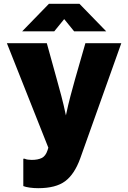

<svg xmlns="http://www.w3.org/2000/svg" viewBox="-20 -810 672 1005"><path d="M180 175Q157 175 135.5 172Q114 169 102 164V21H110Q115 24 125.5 25.5Q136 27 146 27Q178 27 198.5 17Q219 7 229 -24L233 -37L16 -584H225L277 -396Q289 -353 301 -308Q313 -263 325 -206Q337 -263 349 -308Q361 -353 373 -396L427 -584H615L400 19Q370 102 321 138.5Q272 175 180 175ZM96 -646 236 -790H396L536 -646H368L316 -710L264 -646Z"/></svg>

Font: BDO Grotesk Black
Style: Regular
Weight: 900
Designer: Deni Anggara
Foundry: Lokal Container
Version: Version 2.000